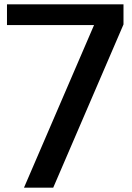

<svg xmlns="http://www.w3.org/2000/svg" viewBox="-20 -860 603 880"><path d="M12 -840H546V-748L224 0H90L411 -745H12Z"/></svg>

Font: Matangi
Style: Bold
Weight: 700
Designer: Prashant Pant
Foundry: The Graphic Ant
Version: Version 3.002